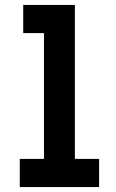

<svg xmlns="http://www.w3.org/2000/svg" viewBox="-20 -757 471 777"><path d="M60 0V-114H158V-623H74V-737H283V-114H381V0Z"/></svg>

Font: Tomorrow Medium
Style: Regular
Weight: 500
Designer: Tony de Marco, Monica Rizzolli
Foundry: Just in Type
Version: Version 2.002